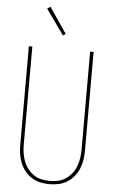

<svg xmlns="http://www.w3.org/2000/svg" viewBox="-63 -1003 626 1052"><g transform="rotate(5 250.0 -476.5)"><path d="M250 8Q224 8 199 2.5Q174 -3 152.5 -16.5Q131 -30 114.5 -50.5Q98 -71 88.5 -95Q79 -119 75.5 -144Q72 -169 72 -195V-735H91V-195Q91 -172 94.5 -149Q98 -126 106 -104.5Q114 -83 128.5 -64.5Q143 -46 162 -33Q181 -20 204 -15Q227 -10 250 -10Q273 -10 296 -15Q319 -20 338 -33Q357 -46 371.5 -64.5Q386 -83 394 -104.5Q402 -126 405.5 -149Q409 -172 409 -195V-735H428V-195Q428 -169 424.5 -144Q421 -119 411.5 -95Q402 -71 385.5 -50.5Q369 -30 347.5 -16.5Q326 -3 301 2.5Q276 8 250 8ZM253 -810 154 -949 171 -961 267 -820Z"/></g></svg>

Font: Iosevka Curly Thin
Style: Regular
Weight: 100
Monospace: yes
Designer: Belleve Invis
Foundry: Belleve Invis
Version: Version 22.1.2; ttfautohint (v1.8.4)